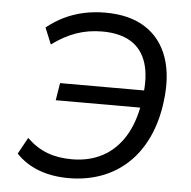

<svg xmlns="http://www.w3.org/2000/svg" viewBox="-52 -766 821 826"><g transform="rotate(5 358.5 -352.5)"><path d="M274 9Q203 9 145.5 -12.5Q88 -34 47 -77L86 -148Q128 -108 174.5 -90.5Q221 -73 281 -73Q356 -73 413.5 -104Q471 -135 508 -195Q545 -255 559 -343L582 -320H190L202 -395H593L562 -367Q574 -455 555 -514Q536 -573 488 -602.5Q440 -632 364 -632Q304 -632 251.5 -613.5Q199 -595 148 -557L119 -628Q155 -657 194.5 -676Q234 -695 278 -704.5Q322 -714 370 -714Q475 -714 543 -670.5Q611 -627 639.5 -546Q668 -465 653 -352Q642 -267 610.5 -199.5Q579 -132 529.5 -85.5Q480 -39 415 -15Q350 9 274 9Z"/></g></svg>

Font: Nunito Sans 7pt
Style: Italic
Weight: 400
Italic angle: -9°
Designer: Vernon Adams
Foundry: Vernon Adams
Version: Version 3.101;gftools[0.9.27]